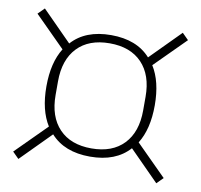

<svg xmlns="http://www.w3.org/2000/svg" viewBox="-66 -694 725 691"><g transform="rotate(10 296.0 -349.0)"><path d="M296 -127Q202 -127 152 -183L44 -74L21 -97L132 -208Q98 -262 98 -349Q98 -436 132 -490L21 -601L44 -624L152 -515Q202 -571 296 -571Q390 -571 440 -515L548 -624L571 -601L460 -490Q494 -436 494 -349Q494 -262 460 -208L571 -97L548 -74L440 -183Q390 -127 296 -127ZM296 -157Q372 -157 414 -201Q456 -245 456 -324V-374Q456 -453 414 -497Q372 -541 296 -541Q220 -541 178 -497Q136 -453 136 -374V-324Q136 -245 178 -201Q220 -157 296 -157Z"/></g></svg>

Font: IBM Plex Sans Thai ExtraLight
Style: Regular
Weight: 200
Designer: Mike Abbink, Paul van der Laan, Pieter van Rosmalen, Ben Mitchell, Mark Frömberg
Foundry: Bold Monday
Version: Version 1.1